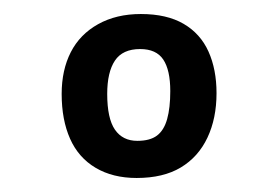

<svg xmlns="http://www.w3.org/2000/svg" viewBox="-20 -723 396 274"><path d="M175 -469Q141 -469 116.5 -483.5Q92 -498 80 -525Q68 -552 68 -589Q68 -623 81 -648.5Q94 -674 120 -688.5Q146 -703 181 -703Q218 -703 242 -689Q266 -675 277.5 -649.5Q289 -624 289 -590Q289 -554 276 -526.5Q263 -499 238 -484Q213 -469 175 -469ZM176 -522Q194 -522 204 -529.5Q214 -537 218.5 -553Q223 -569 223 -593Q223 -623 213 -638Q203 -653 180 -653Q155 -653 144 -636.5Q133 -620 133 -589Q133 -554 144 -538Q155 -522 176 -522Z"/></svg>

Font: Truculenta
Style: Bold
Weight: 700
Designer: Ivan Castro, Eva Sanz & Omnibus-Type Team
Foundry: Omnibus-Type
Version: Version 1.002